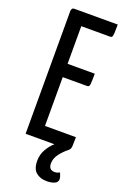

<svg xmlns="http://www.w3.org/2000/svg" viewBox="-169 -753 658 1002"><g transform="rotate(20 160.0 -252.5)"><path d="M231 195Q196 195 172.5 176Q149 157 149 111Q149 77 165.5 48Q182 19 204 0H44V-684Q44 -684 46.5 -692Q49 -700 61 -700H301Q301 -667 300 -652Q299 -637 296 -632Q293 -627 286 -627H125V-418H276Q276 -372 274 -358Q272 -344 261 -344H125V-73H297Q297 -41 296 -26.5Q295 -12 292 -7Q289 -2 282 4Q262 19 241.5 45Q221 71 221 100Q221 136 254 136Q270 136 282 128Q286 137 289 146.5Q292 156 292 162Q292 180 274 187.5Q256 195 231 195Z"/></g></svg>

Font: Yanone Kaffeesatz ExtraLight
Style: Regular
Weight: 400
Version: Version 2.003